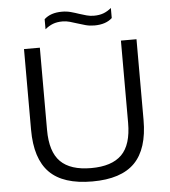

<svg xmlns="http://www.w3.org/2000/svg" viewBox="-61 -979 922 1044"><g transform="rotate(-5 400.0 -457.0)"><path d="M401 9.5Q242 9.5 167.5 -66Q93 -141.5 93 -299.5V-740H179.5V-291Q179.5 -171.5 233.8 -117.5Q288 -63.5 401 -63.5Q513.5 -63.5 567.8 -117.5Q622 -171.5 622 -291V-740H707V-299.5Q707 -141.5 632.8 -66Q558.5 9.5 401 9.5ZM486 -834.5Q460 -834.5 437.2 -840.8Q414.5 -847 393 -854Q373 -860.5 354 -866Q335 -871.5 314.5 -871.5Q284.5 -871.5 262.2 -863Q240 -854.5 219 -837V-892Q254 -924.5 316 -924.5Q342 -924.5 364.8 -918.2Q387.5 -912 409 -904.5Q429 -898 448 -892.8Q467 -887.5 487.5 -887.5Q517.5 -887.5 539.8 -895.8Q562 -904 583 -921.5V-866.5Q548.5 -834.5 486 -834.5Z"/></g></svg>

Font: Encode Sans Expanded Expanded
Style: Regular
Weight: 400
Width: 7
Designer: Multiple Designers
Foundry: Impallari Type
Version: Version 3.000; ttfautohint (v1.8.3) -l 8 -r 50 -G 200 -x 14 